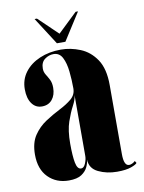

<svg xmlns="http://www.w3.org/2000/svg" viewBox="-79 -726 594 792"><g transform="rotate(-10 218.0 -330.0)"><path d="M145.5 11Q93 11 59.2 -23Q25.5 -57 25.5 -118Q25.5 -167 46 -197.8Q66.5 -228.5 97 -248.5Q127.5 -268.5 157.8 -283.8Q188 -299 208.5 -316.2Q229 -333.5 229 -360Q229 -395.5 225.2 -431Q221.5 -466.5 209.5 -490Q197.5 -513.5 172.5 -513.5Q153 -513.5 136 -501Q119 -488.5 119 -462Q119 -448 126.2 -436.5Q133.5 -425 140.5 -411.5Q147.5 -398 147.5 -377.5Q147.5 -347 132 -328Q116.5 -309 89 -309Q62.5 -309 46.8 -331Q31 -353 31 -391Q31 -431.5 54 -462Q77 -492.5 116.8 -509.5Q156.5 -526.5 205.5 -526.5Q246.5 -526.5 286.5 -510.2Q326.5 -494 352.8 -455Q379 -416 379 -347.5V-58Q379 -9 401 -9Q408 -9 415.5 -13Q423 -17 426.5 -21L432 -12Q428 -5.5 406.5 2.2Q385 10 347.5 10Q304.5 10 269.5 -6.8Q234.5 -23.5 233.5 -61Q232.5 -47.5 224.8 -30.5Q217 -13.5 198.5 -1.2Q180 11 145.5 11ZM203.5 -29Q215 -29 222 -45.8Q229 -62.5 229 -76.5V-332Q227.5 -313.5 214.5 -289.2Q201.5 -265 189 -229Q176.5 -193 176.5 -137.5Q176.5 -86 182 -57.5Q187.5 -29 203.5 -29ZM194.5 -555 121 -669.5H131L212 -592L293 -669.5H303L230 -555Z"/></g></svg>

Font: Imbue 100pt Black
Style: Regular
Weight: 900
Designer: Tyler Finck
Foundry: Etcetera Type Company
Version: Version 1.102; ttfautohint (v1.8.3)